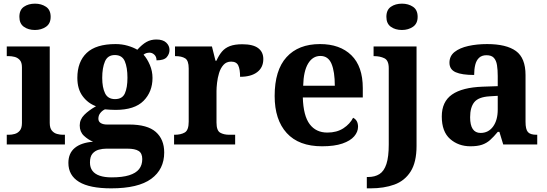

<svg xmlns="http://www.w3.org/2000/svg" viewBox="-20 -790 2990 1050"><path d="M17 0V-53H29Q44 -53 60.5 -57.5Q77 -62 88.5 -75.9Q100 -89.8 100 -117.7V-422Q100 -448.9 88 -462Q76 -475 59.5 -479Q43 -483 29 -483H17V-536H252V-118Q252 -90 263.5 -76Q275 -62 292 -57.5Q309 -53 323 -53H335V0ZM171.1 -626Q135 -626 110.5 -643.5Q86 -661 86 -698Q86 -736 110.8 -753Q135.5 -770 171.5 -770Q206 -770 231.5 -753Q257 -736 257 -698Q257 -661 231.4 -643.5Q205.8 -626 171.1 -626Z M588 240Q470 240 412 204.5Q354 169 354 101Q354 48 389 19Q424 -10 489 -15Q462 -26 439 -47.5Q416 -69 416 -104Q416 -137 441 -162Q466 -187 505 -209Q461 -225 432 -264Q403 -303 403 -364Q403 -452 454 -500.5Q505 -549 612 -549Q647 -549 678 -540Q709 -531 731 -518Q757 -547 781 -560.5Q805 -574 835 -574Q871 -574 889 -557Q907 -540 907 -517Q907 -495 892 -477.5Q877 -460 836 -460Q836 -480 824 -491Q812 -502 798 -502Q778 -502 765 -491Q785 -469 799.5 -435Q814 -401 814 -364Q814 -288 765 -238.5Q716 -189 612 -189Q601 -189 582 -190Q563 -191 554 -192Q540 -186 529 -172.5Q518 -159 518 -141Q518 -125 531 -117Q544 -109 565 -109H686Q786 -109 832 -68.5Q878 -28 878 44Q878 136 807 188Q736 240 588 240ZM590 180Q649 180 686 168.5Q723 157 740.5 135Q758 113 758 80Q758 48 738 35.5Q718 23 677 23H561Q541 23 520.5 28.5Q500 34 486 50Q472 66 472 99Q472 126 485.5 144Q499 162 525.5 171Q552 180 590 180ZM609 -248Q649 -248 663 -279.5Q677 -311 677 -365Q677 -421 662.5 -455Q648 -489 608 -489Q569 -489 554 -454Q539 -419 539 -364Q539 -312 554.5 -280Q570 -248 609 -248Z M932 0V-53H935Q969 -53 990.5 -65.5Q1012 -78 1012 -125V-415Q1012 -459 992.5 -471Q973 -483 940 -483H937V-536H1139L1158.5 -458H1163.6Q1177 -488 1194 -508Q1211 -528 1237.5 -538Q1264 -548 1305 -548Q1363.6 -548 1391.8 -526.9Q1420 -505.8 1420 -467Q1420 -421 1386.5 -395.5Q1353 -370 1293 -370Q1293 -411 1283 -432Q1273 -453 1244 -453Q1218 -453 1202 -435Q1186 -417 1178 -390.5Q1170 -364 1167 -337Q1164 -310 1164 -293V-120Q1164 -76 1184 -64.5Q1204 -53 1234 -53H1266V0Z M1741 10Q1614 10 1548 -62.5Q1482 -135 1482 -265Q1482 -406 1547 -477.5Q1612 -549 1730 -549Q1839 -549 1901.5 -488Q1964 -427 1964 -308V-257H1636Q1639 -157 1673.5 -111Q1708 -65 1770 -65Q1822 -65 1858 -88.5Q1894 -112 1911 -146Q1925 -139 1931.5 -126.5Q1938 -114 1938 -97Q1938 -69 1917 -44.5Q1896 -20 1852.5 -5Q1809 10 1741 10ZM1811 -321Q1811 -398 1793 -441Q1775 -484 1732 -484Q1690 -484 1665 -442.5Q1640 -401 1638 -321Z M1986 240V178H1993.2Q2030 178 2055.2 162Q2080.3 146.1 2093.2 106.9Q2106 67.7 2106 0V-417Q2106 -459.7 2082.1 -471.4Q2058.2 -483 2025.9 -483H2023V-536H2258V8Q2258 97 2225.6 148Q2193.2 199 2136.6 219.5Q2080.1 240 2006.3 240ZM2178.1 -626Q2142 -626 2117.5 -643.5Q2093 -661 2093 -698Q2093 -736 2117.8 -753Q2142.5 -770 2178.5 -770Q2213 -770 2238.5 -753Q2264 -736 2264 -698Q2264 -661 2238.4 -643.5Q2212.8 -626 2178.1 -626Z M2553 10Q2487 10 2441.5 -30Q2396 -70 2396 -153Q2396 -234 2452 -273Q2508 -312 2620 -316L2702 -318.8V-374Q2702 -407.6 2698 -433.3Q2694 -459 2681 -473.5Q2668 -488 2640.5 -488Q2615 -488 2600 -474Q2585 -460 2579 -435.5Q2573 -411 2573 -380Q2506 -380 2472 -395Q2438 -410 2438 -447Q2438 -483.8 2466 -505.9Q2494 -528 2540.9 -538.5Q2587.8 -549 2643.8 -549Q2749 -549 2801.5 -511Q2854 -473 2854 -379.3V-124Q2854 -82.6 2867 -67.8Q2880 -53 2914 -53H2918V0H2732L2711 -69H2702.4Q2680 -42 2660.5 -24.5Q2641 -7 2616 1.5Q2591 10 2553 10ZM2608.2 -63Q2651.2 -63 2676.6 -98Q2702 -133 2702 -191V-266L2656.8 -263.2Q2596.9 -259.5 2573.9 -231.4Q2551 -203.3 2551 -148.8Q2551 -63 2608.2 -63Z"/></svg>

Font: Noto Serif Test
Style: Regular
Weight: 400
Version: Version 1.000